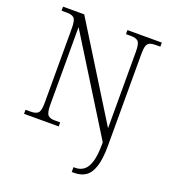

<svg xmlns="http://www.w3.org/2000/svg" viewBox="-166 -838 1075 1202"><g transform="rotate(20 371.0 -237.0)"><path d="M451 240V208H463Q496 208 520 189.5Q544 171 557 127.5Q570 84 570 8V-1L181 -627V-110Q181 -56 195 -41.5Q209 -27 238 -27H277V0H46V-27H80Q115 -27 129.5 -41.5Q144 -56 144 -110V-606Q144 -659 129.5 -673Q115 -687 82 -687H46V-714H187L571 -95V-605Q571 -658 557 -672.5Q543 -687 507 -687H475V-714H704V-687H675Q649 -687 634.5 -681Q620 -675 614 -657.5Q608 -640 608 -604V8Q608 97 591 148Q574 199 543 219.5Q512 240 469 240Z"/></g></svg>

Font: Noto Serif Tibetan ExtraLight
Style: Regular
Weight: 200
Designer: Monotype Design Team
Foundry: Monotype Imaging Inc.
Version: Version 2.103; ttfautohint (v1.8.4.7-5d5b)